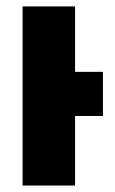

<svg xmlns="http://www.w3.org/2000/svg" viewBox="-20 -573 356 593"><path d="M211.9 -553.2V-351.1H297.9V-214.8H211.9V0H49.8V-553.2Z"/></svg>

Font: Open Sans Condensed ExtraBold
Style: Regular
Weight: 800
Width: 3
Designer: Monotype Design Team
Foundry: Monotype Imaging Inc.
Version: Version 3.000; ttfautohint (v1.8.4)